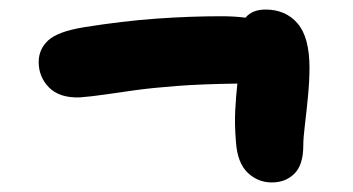

<svg xmlns="http://www.w3.org/2000/svg" viewBox="-20 -532 740 402"><path d="M146 -328Q104 -327 82.5 -349Q61 -371 61 -402Q61 -429 81 -447.5Q101 -466 156 -475Q237 -488 307.5 -493Q378 -498 443 -498Q471 -498 494 -495Q508 -512 536 -512Q578 -512 603 -483Q628 -454 628 -390Q628 -364 625 -332Q622 -300 618.5 -271.5Q615 -243 615 -227Q615 -187 596.5 -168.5Q578 -150 549 -150Q520 -150 498.5 -170.5Q477 -191 474 -235Q471 -271 472.5 -300.5Q474 -330 477 -357Q402 -356 350 -352Q298 -348 262 -343Q226 -338 199 -334Q172 -330 146 -328Z"/></svg>

Font: Shantell Sans Normal
Style: Bold
Weight: 700
Designer: Stephen Nixon, Anya Danilova, Shantell Martin
Foundry: Arrow Type
Version: Version 1.009;[a7da0bfa3]